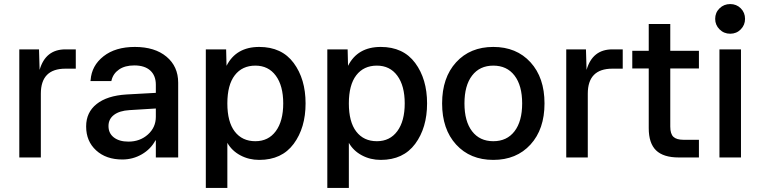

<svg xmlns="http://www.w3.org/2000/svg" viewBox="-20 -775 3742 945"><path d="M75 0V-532H172L175 -431Q204 -532 302 -532H353V-437H302Q181 -437 181 -314V0Z M582 10Q502 10 453 -35Q404 -80 404 -152V-153Q404 -222 455.5 -263Q507 -304 602 -310L747 -318V-358Q747 -403 719.5 -428Q692 -453 641 -453Q595 -453 566 -433Q537 -413 529 -380L528 -376H425L426 -381Q431 -452 489.5 -498Q548 -544 644 -544Q742 -544 799.5 -496Q857 -448 857 -368V0H747V-84H745Q722 -41 678 -15.5Q634 10 582 10ZM514 -154Q514 -119 540.5 -98.5Q567 -78 612 -78Q669 -78 708 -113Q747 -148 747 -200V-241L617 -233Q568 -230 541 -209.5Q514 -189 514 -155Z M993 150V-532H1093L1095 -451Q1142 -544 1256 -544Q1367 -544 1425.5 -465Q1484 -386 1484 -266Q1484 -146 1425.5 -67Q1367 12 1256 12Q1205 12 1163 -10.5Q1121 -33 1099 -72V150ZM1237 -80Q1301 -80 1337.5 -129.5Q1374 -179 1374 -266Q1374 -353 1337.5 -402.5Q1301 -452 1237 -452Q1172 -452 1135.5 -404.5Q1099 -357 1099 -266Q1099 -175 1135.5 -127.5Q1172 -80 1237 -80Z M1591 150V-532H1691L1693 -451Q1740 -544 1854 -544Q1965 -544 2023.5 -465Q2082 -386 2082 -266Q2082 -146 2023.5 -67Q1965 12 1854 12Q1803 12 1761 -10.5Q1719 -33 1697 -72V150ZM1835 -80Q1899 -80 1935.5 -129.5Q1972 -179 1972 -266Q1972 -353 1935.5 -402.5Q1899 -452 1835 -452Q1770 -452 1733.5 -404.5Q1697 -357 1697 -266Q1697 -175 1733.5 -127.5Q1770 -80 1835 -80Z M2591 -63.5Q2522 12 2408 12Q2294 12 2225 -63.5Q2156 -139 2156 -266Q2156 -393 2225 -468.5Q2294 -544 2408 -544Q2522 -544 2591 -468.5Q2660 -393 2660 -266Q2660 -139 2591 -63.5ZM2303.5 -129Q2341 -80 2408 -80Q2475 -80 2512.5 -129Q2550 -178 2550 -266Q2550 -354 2512.5 -403Q2475 -452 2408 -452Q2341 -452 2303.5 -403Q2266 -354 2266 -266Q2266 -178 2303.5 -129Z M2767 0V-532H2864L2867 -431Q2896 -532 2994 -532H3045V-437H2994Q2873 -437 2873 -314V0Z M3321 0Q3245 0 3209 -35Q3173 -70 3173 -144V-438H3092V-525H3173V-657H3279V-525H3420V-438H3279V-152Q3279 -116 3294.5 -101.5Q3310 -87 3344 -87H3420V0Z M3574 -609Q3543 -609 3521.5 -630.5Q3500 -652 3500 -682Q3500 -713 3521.5 -734Q3543 -755 3574 -755Q3605 -755 3626 -734Q3647 -713 3647 -682Q3647 -652 3626 -630.5Q3605 -609 3574 -609ZM3521 0V-532H3627V0Z"/></svg>

Font: Txt Sans Medium
Style: Regular
Weight: 500
Designer: Open Source
Foundry: XRLN
Version: Version 1.0